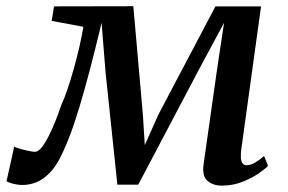

<svg xmlns="http://www.w3.org/2000/svg" viewBox="-48 -572 902 602"><path d="M647.5 10Q620 10 602.8 -4.8Q585.5 -19.5 590 -54.5L632 -350.5L654.5 -500.5L575 -352.5L385.5 7H320L283 -345L270.5 -500.5Q252 -423 234.8 -357Q217.5 -291 201.2 -237Q185 -183 168.8 -141.2Q152.5 -99.5 137 -70.5Q116.5 -33 87.5 -12.5Q58.5 8 20.5 8Q12.5 8 2 6Q-8.5 4 -17.2 1Q-26 -2 -27.5 -4L-3.5 -112Q-0.5 -110 13 -106Q26.5 -102 41 -99Q55.5 -96 61.5 -96Q71.5 -96 82.2 -109.2Q93 -122.5 104 -144Q115 -165.5 125.2 -191Q135.5 -216.5 143.5 -241Q153.5 -262.5 163.8 -292.8Q174 -323 183.5 -357Q193 -391 200.8 -424.8Q208.5 -458.5 213.5 -488L114 -506.5L121.5 -552L370 -552.5L400 -212.5L406 -117L448.5 -212.5L627.5 -552H770.5L708 -100Q707 -89 707.2 -78.2Q707.5 -67.5 711.8 -60.8Q716 -54 725.5 -54Q738 -54 752.8 -62.8Q767.5 -71.5 780 -83L792.5 -52Q787 -45.5 766.2 -30.5Q745.5 -15.5 714.5 -2.8Q683.5 10 647.5 10Z"/></svg>

Font: Merriweather 24pt Medium
Style: Italic
Weight: 500
Italic angle: -7.8°
Version: Version 2.101